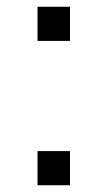

<svg xmlns="http://www.w3.org/2000/svg" viewBox="-20 -548 318 568"><path d="M187 -427H91V-528H187ZM187 0H91V-101H187Z"/></svg>

Font: Libra Sans
Style: Regular
Weight: 400
Foundry: Context Ltd
Version: Version 1.002